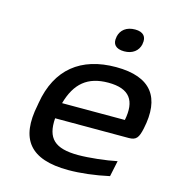

<svg xmlns="http://www.w3.org/2000/svg" viewBox="-106 -790 811 889"><g transform="rotate(15 299.5 -345.5)"><path d="M590 -268C623 -422 563 -509 393 -509C225 -509 117 -424 89 -256L87 -244C52 -75 117 9 302 9C359 9 428 1 496 -14L512 -90C461 -79 379 -70 328 -70C215 -70 174 -110 181 -207H534C570 -207 580 -222 590 -268ZM194 -283C222 -383 278 -430 377 -430C480 -430 514 -379 495 -283ZM358 -643C351 -610 368 -589 409 -589C449 -589 476 -610 483 -643V-645C490 -679 473 -700 433 -700C392 -700 365 -679 358 -645Z"/></g></svg>

Font: LT Wave
Style: Italic
Weight: 400
Designer: Daniel Lyons
Version: Version 2.5 (Glyphs App)